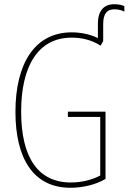

<svg xmlns="http://www.w3.org/2000/svg" viewBox="-20 -878 608 908"><path d="M313 10C370 10 433 -4 479 -32V-350H301V-325H454V-48C419 -29 369 -15 315 -15C161 -15 80 -132 80 -350C80 -562 158 -700 319 -700C357 -700 408 -693 456 -662L468 -684V-764C468 -816 488 -834 521 -834C543 -834 559 -828 568 -823V-849C558 -854 542 -858 520 -858C473 -858 443 -829 443 -766V-698C402 -718 357 -725 319 -725C143 -725 53 -575 53 -349C53 -130 137 10 313 10Z"/></svg>

Font: Noto Sans Mono SemiCondensed Thin
Style: Regular
Weight: 100
Width: 4
Designer: Monotype Design Team
Foundry: Monotype Imaging Inc.
Version: Version 2.014